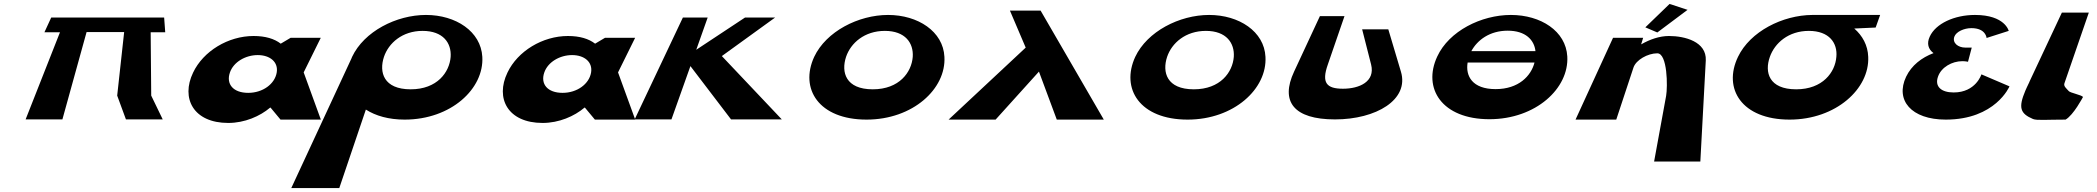

<svg xmlns="http://www.w3.org/2000/svg" viewBox="-20 -608 10661 976"><path d="M420.1 -445H611.1L575.7 -122L620.2 -1H807.2L748.7 -122L745.9 -444H819.9L814.4 -519H745.4H619.4H440.4H314.4H240.4L205.9 -444H284.9L110.2 -1H297.2Z M961.6 -239C898.5 -108 963.4 17 1140.4 17C1223.4 17 1301.6 -17 1353.3 -61H1355.3L1406 0H1611L1523.7 -240L1610.7 -416H1457.7L1407.1 -386C1374.9 -411 1329 -425 1269 -425C1140 -425 1013.3 -348 961.6 -239ZM1148.6 -239C1166.8 -293 1228.2 -328 1290.2 -328C1352.2 -328 1395.8 -293 1386.6 -239C1376.7 -181 1315.8 -136 1241.8 -136C1164.8 -136 1128.7 -181 1148.6 -239Z M1931.8 -319C1955.5 -389 2025 -451 2128 -451C2233 -451 2275.5 -389 2270.8 -319C2264.9 -241 2202.6 -154 2067.6 -154C1929.6 -154 1905.9 -241 1931.8 -319ZM1769.8 -319C1768.4 -316 1768 -314 1766.6 -311L1460.7 348H1704.7L1839.8 -51C1889.9 -19 1956 0 2037 0C2273 0 2441 -157 2431.8 -319C2424.6 -448 2297.4 -532 2145.4 -532C1994.4 -532 1830.6 -448 1769.8 -319Z M2559.6 -239C2496.5 -108 2561.4 17 2738.4 17C2821.4 17 2899.6 -17 2951.3 -61H2953.3L3004 0H3209L3121.7 -240L3208.7 -416H3055.7L3005.1 -386C2972.9 -411 2927 -425 2867 -425C2738 -425 2611.3 -348 2559.6 -239ZM2746.6 -239C2764.8 -293 2826.2 -328 2888.2 -328C2950.2 -328 2993.8 -293 2984.6 -239C2974.7 -181 2913.8 -136 2839.8 -136C2762.8 -136 2726.7 -181 2746.6 -239Z M3954.2 -1 3649.4 -323 3920.4 -519H3767.4L3519.3 -355L3577.4 -519H3451.4L3206.2 -1H3393.2L3489.6 -272L3696.2 -1Z M4118.8 -319C4044 -157 4142 0 4385 0C4621 0 4790 -157 4780.8 -319C4774.6 -448 4646.4 -532 4494.4 -532C4343.4 -532 4179.6 -448 4118.8 -319ZM4280.8 -319C4304.5 -389 4374 -451 4478 -451C4582 -451 4624.5 -389 4619.8 -319C4613.9 -241 4551.6 -154 4416.6 -154C4278.6 -154 4254.9 -241 4280.8 -319Z M5591 0 5269.8 -554H5113.8L5194 -366L4802 0H5041L5261.3 -244L5352 0Z M5750.8 -319C5676 -157 5774 0 6017 0C6253 0 6422 -157 6412.8 -319C6406.6 -448 6278.4 -532 6126.4 -532C5975.4 -532 5811.6 -448 5750.8 -319ZM5912.8 -319C5936.5 -389 6006 -451 6110 -451C6214 -451 6256.5 -389 6251.8 -319C6245.9 -241 6183.6 -154 6048.6 -154C5910.6 -154 5886.9 -241 5912.8 -319Z M7037.2 -459H6904.2L6949.8 -280C6971.5 -193 6890 -157 6807 -157C6724 -157 6696.5 -186 6729.8 -280L6814.5 -526H6689.5L6558.3 -244C6487.1 -92 6556.2 -1 6766.2 -1C6975.2 -1 7144.5 -101 7101.3 -244Z M7785.3 -348H7459.3C7490 -405 7553.2 -452 7644.2 -452C7735.2 -452 7779 -405 7785.3 -348ZM7440.4 -290H7780.4C7763 -222 7699.7 -155 7582.7 -155C7463.7 -155 7429 -222 7440.4 -290ZM7286.1 -321C7210.3 -159 7309.3 -2 7551.3 -2C7787.3 -2 7956.3 -159 7947.1 -321C7939.9 -450 7812.4 -532 7660.4 -532C7509.4 -532 7345.9 -450 7286.1 -321Z M8343.8 -469 8404.8 -443 8558.4 -558 8467 -588ZM7989 0H8196L8283.6 -265C8296.4 -303 8355.6 -337 8404.6 -337C8456.6 -337 8457.6 -167 8449.5 -121L8388.4 213H8623.4L8651.1 -301C8655.6 -396 8545 -425 8464 -425C8416 -425 8367.4 -408 8323.6 -383H8322.6L8332.7 -416H8179.7Z M8976.8 -319C9001.5 -389 9071 -451 9175 -451C9279 -451 9321.5 -389 9314.8 -319C9308.9 -241 9245.6 -154 9110.6 -154C8971.6 -154 8948.9 -241 8976.8 -319ZM9192.4 -532C9041.3 -531 8876.6 -448 8814.8 -319C8737 -157 8834 0 9077 0C9313 0 9484 -157 9476.8 -319C9474.8 -378 9447.3 -427 9405.8 -463L9514.6 -468L9537.4 -532Z M10191 -451C10191 -451 10172.4 -532 10019.4 -532C9914.4 -532 9819.7 -488 9789.6 -422C9773.2 -387 9781.8 -358 9808.7 -338C9748.2 -315 9697.2 -276 9669.4 -218C9613.1 -99 9695 0 9871 0C10124 0 10194.9 -169 10194.9 -169L10052.2 -230C10052.2 -230 10024.1 -138 9911.1 -138C9848.1 -138 9813.7 -168 9831.4 -218C9847.7 -266 9902.4 -297 9955.4 -297C9971.4 -297 9984 -294 9984 -294L10003 -366H9971C9933 -366 9903.7 -390 9914.4 -421C9923.4 -447 9964.2 -465 10001.2 -465C10075.2 -465 10078.5 -415 10078.5 -415Z M10296.5 -193 10296.4 -192C10291.8 -182 10287.5 -173 10283.1 -164L10275.5 -147C10239.3 -61 10248.7 -31 10314.5 -3C10334.2 5 10382 0 10480 0C10520.5 -23 10568.6 -115 10568.6 -115C10563.1 -125 10502.8 -136 10496.2 -145C10482.5 -160 10469 -170 10474.3 -185L10598.2 -544H10461.2Z"/></svg>

Font: Hussar Milosc
Style: Obl
Weight: 700
Foundry: Cannot Into Space Fonts
Version: Version 1.02